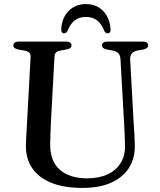

<svg xmlns="http://www.w3.org/2000/svg" viewBox="-20 -904 783 941"><path d="M588.5 -294.5 570.5 -613.5Q569.5 -632 560.5 -642.2Q551.5 -652.5 531.5 -656.5L503.5 -661.5Q490 -664.5 485 -669.5Q480 -674.5 480 -682Q480 -690 486.5 -695Q493 -700 504 -700H682Q694 -700 700 -695Q706 -690 706 -682Q706 -674.5 700.8 -669.5Q695.5 -664.5 682.5 -661.5L656.5 -657Q633 -652 624.8 -640.5Q616.5 -629 618 -611L635.5 -294Q637.5 -269 638.8 -244.8Q640 -220.5 640.5 -194.5Q643 -133 614.5 -85.2Q586 -37.5 528.2 -10.2Q470.5 17 383.5 17Q291.5 17 229.2 -9Q167 -35 136.2 -82.2Q105.5 -129.5 107 -193Q107 -206.5 108.2 -227Q109.5 -247.5 110.8 -271.8Q112 -296 113.5 -321.5L130 -625Q131 -639 123 -646.2Q115 -653.5 97.5 -656.5L69 -661.5Q45.5 -666.5 45.5 -682Q45.5 -690 51.8 -695Q58 -700 70 -700H306Q318 -700 324.2 -695Q330.5 -690 330.5 -682Q330.5 -674.5 325.2 -669.5Q320 -664.5 306.5 -662L278 -656.5Q262.5 -654 255.2 -647.2Q248 -640.5 247 -626L230.5 -323Q228.5 -286.5 227.5 -257Q226.5 -227.5 226 -203Q224 -115.5 272.5 -72.8Q321 -30 407 -30Q466 -30 508 -49.8Q550 -69.5 572.2 -106.2Q594.5 -143 592.5 -194.5Q592 -228.5 590.8 -251.5Q589.5 -274.5 588.5 -294.5ZM401 -821Q368.5 -821 346.8 -804.5Q325 -788 310.5 -752.5Q307 -746 303.2 -743.2Q299.5 -740.5 294.5 -740.5Q287.5 -740.5 283.5 -745.8Q279.5 -751 280 -760.5Q283.5 -817 316.5 -850.5Q349.5 -884 401 -884Q452.5 -884 485.2 -850.5Q518 -817 522 -760.5Q522.5 -751 518.5 -745.8Q514.5 -740.5 507 -740.5Q503 -740.5 499 -743.2Q495 -746 491 -752.5Q477 -788.5 455 -804.8Q433 -821 401 -821Z"/></svg>

Font: Fraunces Wonky
Style: Regular
Weight: 400
Version: Version 1.000;[b76b70a41]